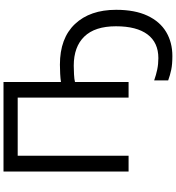

<svg xmlns="http://www.w3.org/2000/svg" viewBox="26 -780 1004 1096"><g transform="rotate(-90 528.0 -232.0)"><path d="M608 -714V-386Q627 -389 654.5 -390.5Q682 -392 707 -392Q858 -392 939 -306Q1020 -220 1020 -71Q1020 36 986.5 107.5Q953 179 893.5 214.5Q834 250 756 250Q709 250 678 243.5Q647 237 617 226V146Q648 157 679 163.5Q710 170 744 170Q833 170 879.5 108Q926 46 926 -72Q926 -192 867.5 -252.5Q809 -313 701 -313Q680 -313 651.5 -311.5Q623 -310 608 -306V0H519V-633H187V0H97V-714Z"/></g></svg>

Font: Apis
Style: Regular
Weight: 400
Designer: Monotype Design Team
Foundry: Monotype Imaging Inc.
Version: Version 2.000; build 0001